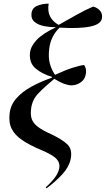

<svg xmlns="http://www.w3.org/2000/svg" viewBox="-20 -824 582 1057"><path d="M236 213 232 207Q265 177 283 152.5Q301 128 306 103Q312 75 292 52Q272 29 205 1Q143 -25 102.5 -52.5Q62 -80 44.5 -114.5Q27 -149 33 -199Q38 -246 70 -282.5Q102 -319 153 -347Q204 -375 265 -396L266 -401Q211 -417 175.5 -447.5Q140 -478 145 -533Q149 -570 182.5 -605Q216 -640 288 -674Q255 -674 224 -680Q193 -686 172.5 -701.5Q152 -717 153 -744Q154 -779 183.5 -791.5Q213 -804 248 -804Q241 -763 255.5 -734Q270 -705 303 -687Q363 -721 407 -745.5Q451 -770 493 -788Q517 -781 530 -766Q543 -751 542 -731Q542 -692 479.5 -678.5Q417 -665 308 -672Q259 -624 251 -556Q245 -506 255 -472Q265 -438 283 -412Q339 -438 380 -451Q421 -464 443 -466Q451 -455 453 -441Q455 -427 452 -414Q447 -386 423.5 -370Q400 -354 371 -354Q359 -354 336.5 -361.5Q314 -369 279 -390Q228 -348 192 -311Q156 -274 151 -223Q147 -192 154.5 -169.5Q162 -147 186.5 -127.5Q211 -108 260 -86Q320 -58 350 -30Q380 -2 369 52Q360 95 323.5 135Q287 175 236 213Z"/></svg>

Font: Noto Serif Display Medium
Style: Italic
Weight: 500
Italic angle: -12°
Designer: Monotype Design Team
Foundry: Monotype Imaging Inc.
Version: Version 2.009